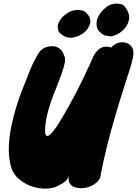

<svg xmlns="http://www.w3.org/2000/svg" viewBox="-20 -1031 783 1098"><path d="M343 -724V-722Q343 -721 343.5 -721Q344 -721 344 -720V-718H345L351 -702Q361 -673 299 -522Q233 -361 238 -271Q249 -207 345 -374Q421 -504 492 -659Q501 -680 511 -702.5Q521 -725 536 -740Q569 -776 616 -759Q632 -778 653.5 -785Q675 -792 694.5 -788Q714 -784 728 -769.5Q742 -755 743 -731Q746 -711 722.5 -636Q699 -561 679 -499Q659 -437 638 -364Q587 -191 557 -38Q556 -6 529.5 15Q503 36 470.5 42.5Q438 49 409 40Q374 30 372 -10Q372 -21 371 -32Q373 2 322 26Q308 33 296 39Q226 60 149 30Q113 15 84.5 -10.5Q56 -36 45 -71Q10 -183 58 -365Q78 -443 107 -517Q136 -591 149.5 -624Q163 -657 169 -669.5Q175 -682 182 -694Q199 -728 211 -740L223 -751Q225 -753 227 -753.5Q229 -754 232 -756Q240 -761 249 -763L263 -766H269Q298 -770 319 -754Q319 -753 321 -753L329 -746L332 -743L335 -739Q335 -738 335.5 -738Q336 -738 336 -737L337 -736V-734Q338 -734 338 -733V-732Q339 -731 340 -731V-730Q340 -729 340.5 -729Q341 -729 341 -728.5Q341 -728 342 -727V-726Q342 -725 343 -724ZM370 -58V-61Q369 -60 369 -53Q369 -56 370 -57ZM357 -819H356L354 -821Q318 -837 312 -861Q306 -885 318.5 -908Q331 -931 355.5 -949Q380 -967 397.5 -970.5Q415 -974 421.5 -974.5Q428 -975 433.5 -974Q439 -973 445.5 -971.5Q452 -970 461 -968L464 -965Q513 -928 489 -880Q479 -859 459 -843.5Q439 -828 417 -821.5Q395 -815 387 -815Q379 -815 357 -819ZM580 -828H579Q578 -828 576 -830Q540 -849 534 -877.5Q528 -906 540.5 -933Q553 -960 577.5 -981.5Q602 -1003 619.5 -1006.5Q637 -1010 643.5 -1010.5Q650 -1011 656 -1010Q663 -1010 684 -1003Q734 -953 712 -899Q702 -875 681.5 -856.5Q661 -838 640.5 -830.5Q620 -823 614 -823Q608 -823 580 -828Z"/></svg>

Font: Knewave
Style: Regular
Weight: 400
Designer: Tyler Finck
Foundry: Tyler Finck
Version: Version 1.001